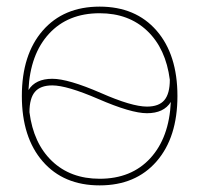

<svg xmlns="http://www.w3.org/2000/svg" viewBox="-20 -550 602 580"><path d="M109 -62.5Q46 -135 46 -260Q46 -385 109 -457.5Q172 -530 281 -530Q390 -530 453 -457.5Q516 -385 516 -260Q516 -135 453 -62.5Q390 10 281 10Q172 10 109 -62.5ZM69 -211Q81 -117 137 -63.5Q193 -10 281 -10Q377 -10 434 -72Q491 -134 496 -242Q475 -208 424 -208Q376 -208 277 -251Q182 -292 138 -292Q102 -292 85.5 -272.5Q69 -253 69 -211ZM66 -278Q87 -312 138 -312Q186 -312 285 -269Q378 -228 424 -228Q460 -228 476.5 -247.5Q493 -267 493 -309Q481 -403 425 -456.5Q369 -510 281 -510Q185 -510 128 -448Q71 -386 66 -278Z"/></svg>

Font: M PLUS 1p Thin
Style: Regular
Weight: 250
Version: Version 1.062